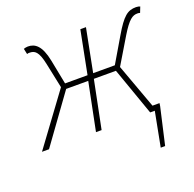

<svg xmlns="http://www.w3.org/2000/svg" viewBox="-118 -607 908 899"><g transform="rotate(-20 336.0 -157.0)"><path d="M5 0H40L212 -238H322L274 0H302L350 -238H460L544 0H567L534 172H556L598 -12L600 -26H565L484 -248L562 -378C602 -444 622 -456 646 -456C650 -456 652 -456 659 -454L670 -482C666 -484 658 -486 650 -486C608 -486 584 -468 536 -386L464 -264H356L398 -478H370L328 -264H216L192 -386C176 -466 146 -486 111 -486C104 -486 95 -484 90 -482L96 -454C101 -456 103 -456 108 -456C134 -456 152 -446 166 -378L192 -254Z"/></g></svg>

Font: Source Sans Pro ExtraLight
Style: Italic
Weight: 200
Italic angle: -11°
Designer: Paul D. Hunt
Foundry: Adobe Systems Incorporated
Version: Version 3.006;hotconv 1.0.111;makeotfexe 2.5.65597